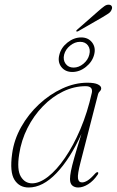

<svg xmlns="http://www.w3.org/2000/svg" viewBox="-20 -804 505 831"><path d="M328.5 -101.5Q315 -49.5 317.5 -32Q320 -14.5 335 -14.5Q346 -14.5 359.2 -22.8Q372.5 -31 392 -53Q399.5 -60.5 403.5 -58.5Q407.5 -56.5 403 -48.5Q384.5 -21 361.8 -6.8Q339 7.5 318.5 7.5Q303 7.5 293 -1Q283 -9.5 283 -29.5Q283 -42.5 287 -63.5Q291 -84.5 301.8 -122.5Q312.5 -160.5 332.5 -224.5Q283.5 -116.5 224.2 -54.5Q165 7.5 104 7.5Q63.5 7.5 42.5 -26Q21.5 -59.5 32.5 -138.5Q40.5 -199 71.5 -254.2Q102.5 -309.5 149 -352.8Q195.5 -396 249.8 -421Q304 -446 358 -446Q389 -446 403.5 -438.8Q418 -431.5 418 -422Q418 -414.5 412 -408.8Q406 -403 404.5 -396.5ZM63 -136.5Q52.5 -69.5 70 -40Q87.5 -10.5 119 -10.5Q151 -10.5 188 -39.2Q225 -68 261.2 -120.8Q297.5 -173.5 328 -245.2Q358.5 -317 377.5 -402.5Q383 -431 350.5 -431Q300.5 -431 253 -408Q205.5 -385 165.8 -344.2Q126 -303.5 99 -250Q72 -196.5 63 -136.5ZM404.5 -755Q421.5 -770 432 -777.5Q442.5 -785 453 -783.5Q461 -782.5 463.8 -776.5Q466.5 -770.5 463.5 -763.5Q460 -753 450 -746Q440 -739 424.5 -730L318.5 -669Q313 -666 310.5 -668.5Q308.5 -671.5 315 -676.5ZM293 -492.5Q262 -492.5 245.2 -514.5Q228.5 -536.5 237 -567.5Q244.5 -598 272.2 -620Q300 -642 331.5 -642Q362 -642 378.8 -620Q395.5 -598 387.5 -567.5Q379.5 -536.5 352 -514.5Q324.5 -492.5 293 -492.5ZM326.5 -623Q304 -623 283.8 -606.8Q263.5 -590.5 257.5 -567.5Q252 -544.5 264 -528Q276 -511.5 298.5 -511.5Q321 -511.5 341 -528Q361 -544.5 366.5 -567.5Q372.5 -590.5 361 -606.8Q349.5 -623 326.5 -623Z"/></svg>

Font: Fraunces 72pt Thin
Style: Italic
Weight: 100
Italic angle: -16°
Version: Version 1.000;[b76b70a41]